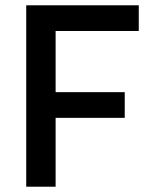

<svg xmlns="http://www.w3.org/2000/svg" viewBox="-20 -705 569 725"><path d="M79 0V-685H504V-588H190V-357H451V-260H190V0Z"/></svg>

Font: TitilliumWebSemiBold
Style: Bold
Weight: 600
Version: Version 1.001;PS 57.000;hotconv 1.0.70;makeotf.lib2.5.55311